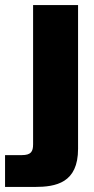

<svg xmlns="http://www.w3.org/2000/svg" viewBox="-81 -540 372 760"><path d="M228 49V-520H50V31C50 60 42 74 5 74H-61V200H56C141 200 228 184 228 49Z"/></svg>

Font: Aspekta 850
Style: Regular
Weight: 850
Designer: Ivo Dolenc
Version: Version 2.000